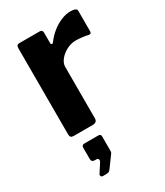

<svg xmlns="http://www.w3.org/2000/svg" viewBox="-195 -621 815 946"><g transform="rotate(-30 213.0 -148.5)"><path d="M76.5 0Q64.6 0 60 -5Q55.4 -10 55.4 -20.4V-511Q55.4 -530 71.2 -530H188.4Q203.5 -530 203.5 -513.4V-454Q203.5 -447.6 208.4 -446.2Q213.2 -444.9 217.9 -451Q238 -478.3 263.3 -498.2Q288.5 -518 315.7 -529Q342.8 -540 367 -540Q403.4 -540 403.4 -522.9V-407.1Q403.4 -390.7 387.7 -394.3Q370.2 -398.5 350.8 -400.5Q331.5 -402.4 317.8 -402.4Q299.5 -402.4 280.3 -395.2Q261 -387.9 244.9 -375.2Q228.8 -362.5 219.1 -347Q209.4 -331.6 209.4 -315.1V-23.3Q209.4 0 183.3 0H76.5ZM101.1 243.1Q94.5 243.1 91.4 237.4Q88.3 231.7 91.4 226.6L122.1 179Q128.4 169.7 126 162.7Q123.5 155.7 114.5 155.7H105.8Q87.1 155.7 87.1 137.5V75Q87.1 58.5 102 58.5H181.9Q195.7 58.5 195.7 71.9V155.7Q195.7 158.9 194.5 161.9Q193.3 165 192.6 166.7L145.2 231.4Q140.4 238.3 134.9 240.7Q129.4 243.1 117.7 243.1Z"/></g></svg>

Font: Libre Franklin Thin
Style: Regular
Weight: 100
Designer: Pablo Impallari, Rodrigo Fuenzalida, Nhung Nguyen
Foundry: Impallari Type
Version: Version 3.000